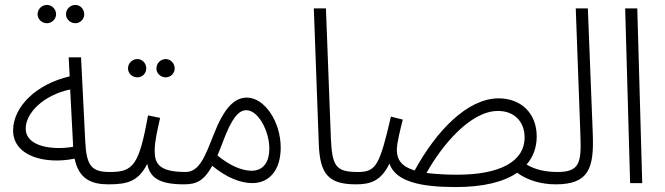

<svg xmlns="http://www.w3.org/2000/svg" viewBox="-20 -741 2691 777"><path d="M285 -647C305 -647 321 -664 321 -683C321 -704 305 -721 285 -721C264 -721 247 -704 247 -683C247 -664 264 -647 285 -647ZM170 -647C190 -647 207 -664 207 -683C207 -704 190 -721 170 -721C149 -721 132 -704 132 -683C132 -664 149 -647 170 -647ZM419 5C442 5 453 -6 453 -21C453 -36 444 -45 425 -45C351 -45 330 -69 325 -168L308 -509H258L262 -432C127 -401 33 -309 33 -213C33 -111 159 -74 282 -99C299 -15 352 5 419 5ZM84 -221C84 -283 155 -356 264 -379L276 -148V-147C198 -133 84 -145 84 -221Z M651 -428C670 -428 687 -444 687 -464C687 -485 670 -502 651 -502C630 -502 613 -485 613 -464C613 -444 630 -428 651 -428ZM536 -428C556 -428 572 -444 572 -464C572 -485 556 -502 536 -502C515 -502 498 -485 498 -464C498 -444 515 -428 536 -428ZM419 5C496 5 540 -7 576 -78C586 -23 623 5 724 5C749 5 758 -7 758 -21C758 -34 751 -45 731 -45C620 -45 606 -82 606 -131C606 -169 616 -210 628 -264L579 -274C543 -73 519 -45 426 -45Z M724 5C773 5 804 -7 839 -70C898 -21 955 0 1001 0C1071 0 1116 -54 1116 -144C1116 -248 1051 -346 979 -346C928 -346 886 -304 843 -192C809 -106 786 -45 731 -45ZM882 -167C918 -264 946 -295 977 -295C1025 -295 1070 -211 1070 -139C1070 -90 1049 -50 998 -50C958 -50 908 -72 860 -112C867 -128 874 -146 882 -167Z M1421 5C1445 5 1455 -7 1455 -21C1455 -34 1448 -45 1428 -45C1339 -45 1324 -68 1319 -182L1299 -707H1250L1270 -161C1274 -35 1310 5 1421 5Z M1824 16C1937 16 2019 -5 2073 -42C2117 -9 2175 5 2229 5C2254 5 2263 -7 2263 -21C2263 -34 2256 -45 2236 -45C2188 -45 2147 -54 2111 -75C2138 -106 2152 -145 2152 -189C2152 -284 2087 -343 1998 -343C1872 -343 1746 -212 1658 -51C1606 -67 1586 -94 1586 -134C1586 -164 1600 -216 1610 -257L1562 -269C1516 -71 1502 -45 1428 -45L1421 5C1478 5 1522 -8 1556 -79C1581 -6 1682 16 1824 16ZM1995 -292C2063 -292 2103 -247 2103 -185C2103 -87 2003 -34 1830 -34C1780 -34 1739 -37 1706 -41C1767 -151 1883 -292 1995 -292Z M2229 5C2361 5 2384 -58 2379 -196L2359 -707H2310L2329 -190C2333 -82 2325 -45 2236 -45Z M2530 0H2579L2559 -707H2510Z"/></svg>

Font: Noto Sans Arabic UI Cn Lt
Style: Regular
Weight: 300
Width: 3
Designer: Monotype Design Team, Nadine Chahine and Nizar Qandah
Foundry: Monotype Imaging Inc.
Version: Version 2.010